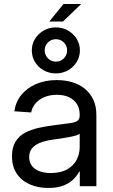

<svg xmlns="http://www.w3.org/2000/svg" viewBox="-20 -932 567 961"><path d="M221.2 8.8Q169.9 8.8 128.9 -9.3Q87.9 -27.3 64 -62.7Q40 -98.1 40 -149.9Q40 -194.8 57.6 -223.1Q75.2 -251.5 104.7 -267.3Q134.3 -283.2 171.4 -291.5Q208.5 -299.8 247.1 -304.7Q295.9 -311.5 325 -314.9Q354 -318.4 366.5 -326.4Q378.9 -334.5 378.9 -354V-358.4Q378.9 -388.2 365.7 -410.2Q352.5 -432.1 326.9 -444.8Q301.3 -457.5 264.6 -457.5Q228.5 -457.5 200.7 -445.3Q172.9 -433.1 156.5 -413.1Q140.1 -393.1 136.2 -369.1L51.8 -375Q58.6 -422.9 87.4 -457.8Q116.2 -492.7 161.9 -512Q207.5 -531.2 264.2 -531.2Q305.2 -531.2 341.3 -520.5Q377.4 -509.8 404.5 -487.8Q431.6 -465.8 447 -433.1Q462.4 -400.4 462.4 -356.4V0H379.4V-73.2H376.5Q367.2 -54.7 348.6 -35.6Q330.1 -16.6 299.1 -3.9Q268.1 8.8 221.2 8.8ZM233.9 -65.9Q284.2 -65.9 316.4 -84.5Q348.6 -103 363.8 -132.6Q378.9 -162.1 378.9 -195.8V-262.7Q374 -257.8 359.9 -253.7Q345.7 -249.5 325.9 -245.8Q306.2 -242.2 284.4 -238.8Q262.7 -235.4 243.2 -232.9Q212.9 -229 186 -219.5Q159.2 -210 142.6 -192.4Q126 -174.8 126 -145Q126 -120.1 139.2 -102.5Q152.3 -85 176.8 -75.4Q201.2 -65.9 233.9 -65.9ZM226.6 -824.2 297.9 -912.1H386.7L294.9 -824.2ZM259.3 -564.5Q226.6 -564.5 199 -579.8Q171.4 -595.2 155.3 -621.3Q139.2 -647.5 139.2 -679.7Q139.2 -711.4 155.3 -737.5Q171.4 -763.7 199 -779.3Q226.6 -794.9 259.3 -794.9Q293 -794.9 320.3 -779.3Q347.7 -763.7 363.8 -737.5Q379.9 -711.4 379.9 -679.7Q379.9 -647.5 363.8 -621.6Q347.7 -595.7 320.3 -580.1Q293 -564.5 259.3 -564.5ZM259.8 -623.5Q283.2 -623.5 299.6 -639.9Q315.9 -656.2 315.9 -679.7Q315.9 -703.1 299.6 -719.5Q283.2 -735.8 259.8 -735.8Q236.3 -735.8 220 -719.5Q203.6 -703.1 203.6 -679.7Q203.6 -656.7 220 -640.1Q236.3 -623.5 259.8 -623.5Z"/></svg>

Font: Inter 28pt
Style: Regular
Weight: 400
Designer: Rasmus Andersson
Foundry: rsms
Version: Version 4.001;git-66647c0bb